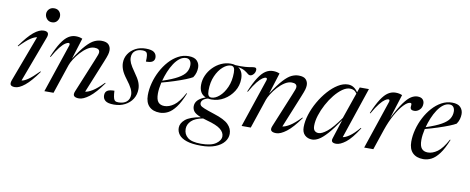

<svg xmlns="http://www.w3.org/2000/svg" viewBox="-77 -1090 4119 1683"><g transform="rotate(10 1983.0 -248.5)"><path d="M227 -670.5Q227 -694.5 244 -712.5Q261 -730.5 290 -730.5Q319 -730.5 335 -712.5Q351 -694.5 351 -670.5Q351 -646 335 -626Q319 -606 290 -606Q261 -606 244 -626Q227 -646 227 -670.5ZM32.5 -46 185 -454Q163.5 -452.5 127.8 -429.2Q92 -406 35.5 -347L31 -350.5Q95.5 -441.5 144.2 -481.8Q193 -522 233 -522Q290.5 -522 269 -466L116.5 -57.5Q135.5 -58 170.8 -81Q206 -104 266 -165L270.5 -161.5Q206 -70.5 156 -30.2Q106 10 69 10Q39.5 10 30.5 -2.8Q21.5 -15.5 32.5 -46Z M331.5 -304.5 326 -307Q360.5 -388.5 391.2 -435.5Q422 -482.5 452.8 -502.2Q483.5 -522 518 -522Q536.5 -522 549.8 -519.2Q563 -516.5 577.5 -510.5L518.5 -322Q573.5 -407 613.2 -450Q653 -493 684.8 -507.5Q716.5 -522 747.5 -522Q793 -522 811.8 -501.2Q830.5 -480.5 830.5 -451Q830.5 -434 825 -413.5Q819.5 -393 800.5 -347L682.5 -57.5Q707 -59.5 746.5 -83.2Q786 -107 842 -165L846.5 -161.5Q781.5 -69.5 729.2 -29.8Q677 10 639 10Q607 10 595 -2.8Q583 -15.5 595.5 -46L719 -346Q733 -380 738.2 -394.8Q743.5 -409.5 743.5 -418.5Q743.5 -451.5 697 -451.5Q666 -451.5 634.2 -430.8Q602.5 -410 574.5 -378.8Q546.5 -347.5 526.8 -315.8Q507 -284 499.5 -262L411.5 0H330L475 -431Q478 -439.5 476.2 -446.5Q474.5 -453.5 466 -453.5Q455.5 -453.5 436.8 -441.2Q418 -429 391.8 -396.8Q365.5 -364.5 331.5 -304.5Z M934 -110.5Q937 -46 950 -29Q957 -20.5 965.5 -18.2Q974 -16 985 -16Q1032 -16 1058.2 -38.2Q1084.5 -60.5 1084.5 -101.5Q1084.5 -125.5 1070.5 -154.5Q1056.5 -183.5 1022.5 -227.5Q988.5 -272 976.5 -304Q964.5 -336 964.5 -365Q964.5 -408.5 987.5 -444Q1010.5 -479.5 1050.5 -500.8Q1090.5 -522 1142 -522Q1195.5 -522 1216.8 -504.5Q1238 -487 1238 -458Q1238 -435.5 1221.2 -422.8Q1204.5 -410 1161.5 -410Q1163.5 -445.5 1161 -464Q1158.5 -482.5 1152.5 -489.5Q1142.5 -501.5 1114.5 -501.5Q1073.5 -501.5 1048.8 -481Q1024 -460.5 1024 -421.5Q1024 -398.5 1035.5 -372.5Q1047 -346.5 1080.5 -299.5Q1114.5 -252.5 1126.8 -221.5Q1139 -190.5 1139 -161Q1139 -111 1114.5 -72.5Q1090 -34 1047.2 -12Q1004.5 10 950 10Q895.5 10 873.5 -7.8Q851.5 -25.5 851.5 -55Q851.5 -84.5 871 -97.5Q890.5 -110.5 934 -110.5Z M1565.5 -197.5Q1533 -116 1499 -70.8Q1465 -25.5 1430 -7.8Q1395 10 1358.5 10Q1297 10 1263 -24Q1229 -58 1229 -123Q1229 -176.5 1243.8 -232.5Q1258.5 -288.5 1285.5 -340.2Q1312.5 -392 1349.2 -433Q1386 -474 1430 -498Q1474 -522 1523 -522Q1575 -522 1598.2 -497.2Q1621.5 -472.5 1621.5 -436.5Q1621.5 -415 1615.2 -392.2Q1609 -369.5 1594 -347.5Q1575.5 -336 1533.5 -319.2Q1491.5 -302.5 1437 -284.8Q1382.5 -267 1326.5 -252.5Q1313.5 -195.5 1313.5 -152.5Q1313.5 -99.5 1332.5 -77Q1351.5 -54.5 1388 -54.5Q1429.5 -54.5 1472.5 -85.2Q1515.5 -116 1560 -198.5ZM1504.5 -502Q1474.5 -502 1447.8 -481.8Q1421 -461.5 1398.5 -427.5Q1376 -393.5 1359 -352.2Q1342 -311 1331 -269.5Q1418.5 -298.5 1466.2 -325.8Q1514 -353 1532.2 -382.2Q1550.5 -411.5 1550.5 -446Q1550.5 -471.5 1538.5 -486.8Q1526.5 -502 1504.5 -502Z M1763 232.5Q1683.5 232.5 1635.8 216.2Q1588 200 1566.8 172.5Q1545.5 145 1545.5 111.5Q1545.5 70.5 1585 37Q1624.5 3.5 1720.5 -13.5Q1673.5 -31.5 1657.8 -51.5Q1642 -71.5 1642 -97.5Q1642 -160 1732.5 -191.5Q1673 -215.5 1673 -293Q1673 -337.5 1691 -378.2Q1709 -419 1740.8 -451.5Q1772.5 -484 1813 -502.8Q1853.5 -521.5 1898.5 -521.5Q1921 -521.5 1940 -515.5Q1993 -513 2025.2 -515.5Q2057.5 -518 2076.2 -521.8Q2095 -525.5 2108 -525.5Q2126.5 -525.5 2126.5 -506Q2126.5 -484 2111.8 -467Q2097 -450 2079.5 -450Q2069.5 -450 2058.2 -460.2Q2047 -470.5 2026 -483.2Q2005 -496 1966.5 -503Q2010.5 -473 2010.5 -406Q2010.5 -344.5 1978.5 -293.8Q1946.5 -243 1895.2 -212.8Q1844 -182.5 1785 -182.5Q1768.5 -182.5 1754 -185.5Q1724 -178 1710.2 -164.2Q1696.5 -150.5 1696.5 -134Q1696.5 -123 1704 -114Q1711.5 -105 1739.5 -93.5Q1767.5 -82 1829.5 -62Q1923 -32.5 1959 3.8Q1995 40 1995 86.5Q1995 126 1968.2 159.2Q1941.5 192.5 1890 212.5Q1838.5 232.5 1763 232.5ZM1780.5 -199Q1815 -199 1851.5 -230.8Q1888 -262.5 1912.8 -318.5Q1937.5 -374.5 1937.5 -447Q1937.5 -479 1929 -492Q1920.5 -505 1903 -505Q1868.5 -505 1832 -473.2Q1795.5 -441.5 1770.8 -385.8Q1746 -330 1746 -257Q1746 -225 1754.8 -212Q1763.5 -199 1780.5 -199ZM1607 110Q1607 157.5 1642.5 186.5Q1678 215.5 1760.5 215.5Q1850.5 215.5 1893 185.8Q1935.5 156 1935.5 119Q1935.5 85 1901 56.8Q1866.5 28.5 1778.5 5Q1758.5 -0.5 1742 -6Q1672 6.5 1639.5 38.2Q1607 70 1607 110Z M2087 -304.5 2081.5 -307Q2116 -388.5 2146.8 -435.5Q2177.5 -482.5 2208.2 -502.2Q2239 -522 2273.5 -522Q2292 -522 2305.2 -519.2Q2318.5 -516.5 2333 -510.5L2274 -322Q2329 -407 2368.8 -450Q2408.5 -493 2440.2 -507.5Q2472 -522 2503 -522Q2548.5 -522 2567.2 -501.2Q2586 -480.5 2586 -451Q2586 -434 2580.5 -413.5Q2575 -393 2556 -347L2438 -57.5Q2462.5 -59.5 2502 -83.2Q2541.5 -107 2597.5 -165L2602 -161.5Q2537 -69.5 2484.8 -29.8Q2432.5 10 2394.5 10Q2362.5 10 2350.5 -2.8Q2338.5 -15.5 2351 -46L2474.5 -346Q2488.5 -380 2493.8 -394.8Q2499 -409.5 2499 -418.5Q2499 -451.5 2452.5 -451.5Q2421.5 -451.5 2389.8 -430.8Q2358 -410 2330 -378.8Q2302 -347.5 2282.2 -315.8Q2262.5 -284 2255 -262L2167 0H2085.5L2230.5 -431Q2233.5 -439.5 2231.8 -446.5Q2230 -453.5 2221.5 -453.5Q2211 -453.5 2192.2 -441.2Q2173.5 -429 2147.2 -396.8Q2121 -364.5 2087 -304.5Z M2890 -31.5 2945.5 -204.5Q2887.5 -119 2845.8 -72.5Q2804 -26 2772.5 -8Q2741 10 2714 10Q2674.5 10 2648.8 -14Q2623 -38 2623 -84.5Q2623 -138 2642 -197.8Q2661 -257.5 2693.8 -314.5Q2726.5 -371.5 2767.8 -418Q2809 -464.5 2854 -492.2Q2899 -520 2942.5 -520Q2996 -520 3031 -466.5L3047 -512H3128.5L2975.5 -57.5Q2998 -59.5 3034.2 -84.2Q3070.5 -109 3118 -165L3122.5 -161.5Q3061.5 -65 3012.8 -27.5Q2964 10 2928 10Q2876.5 10 2890 -31.5ZM2711.5 -113Q2711.5 -81.5 2725 -68.5Q2738.5 -55.5 2760 -55.5Q2789 -55.5 2834.8 -91.8Q2880.5 -128 2947 -223L3027 -454Q3014.5 -473 2999.2 -480.2Q2984 -487.5 2965.5 -487.5Q2933.5 -487.5 2898.5 -462.8Q2863.5 -438 2830.2 -397Q2797 -356 2770.2 -306.2Q2743.5 -256.5 2727.5 -206.2Q2711.5 -156 2711.5 -113Z M3321.5 -431Q3324.5 -439.5 3322.8 -446.5Q3321 -453.5 3312.5 -453.5Q3302 -453.5 3283.2 -441.2Q3264.5 -429 3238.2 -396.8Q3212 -364.5 3178 -304.5L3172.5 -307Q3207 -388.5 3237.8 -435.5Q3268.5 -482.5 3299.2 -502.2Q3330 -522 3364.5 -522Q3383 -522 3396.2 -519.2Q3409.5 -516.5 3424 -510.5L3356 -295Q3403.5 -388.5 3439.2 -437.5Q3475 -486.5 3503.8 -504.2Q3532.5 -522 3560 -522Q3591.5 -522 3606.2 -506.8Q3621 -491.5 3621 -468Q3621 -434.5 3599.5 -413.8Q3578 -393 3550.5 -393Q3513 -393 3517.5 -427.5Q3520 -445 3517.2 -450.5Q3514.5 -456 3507.5 -456Q3483 -456 3449 -420.2Q3415 -384.5 3380.5 -322.5Q3346 -260.5 3319.5 -182.5L3258 0H3176.5Z M3910.5 -197.5Q3878 -116 3844 -70.8Q3810 -25.5 3775 -7.8Q3740 10 3703.5 10Q3642 10 3608 -24Q3574 -58 3574 -123Q3574 -176.5 3588.8 -232.5Q3603.5 -288.5 3630.5 -340.2Q3657.5 -392 3694.2 -433Q3731 -474 3775 -498Q3819 -522 3868 -522Q3920 -522 3943.2 -497.2Q3966.5 -472.5 3966.5 -436.5Q3966.5 -415 3960.2 -392.2Q3954 -369.5 3939 -347.5Q3920.5 -336 3878.5 -319.2Q3836.5 -302.5 3782 -284.8Q3727.5 -267 3671.5 -252.5Q3658.5 -195.5 3658.5 -152.5Q3658.5 -99.5 3677.5 -77Q3696.5 -54.5 3733 -54.5Q3774.5 -54.5 3817.5 -85.2Q3860.5 -116 3905 -198.5ZM3849.5 -502Q3819.5 -502 3792.8 -481.8Q3766 -461.5 3743.5 -427.5Q3721 -393.5 3704 -352.2Q3687 -311 3676 -269.5Q3763.5 -298.5 3811.2 -325.8Q3859 -353 3877.2 -382.2Q3895.5 -411.5 3895.5 -446Q3895.5 -471.5 3883.5 -486.8Q3871.5 -502 3849.5 -502Z"/></g></svg>

Font: Newsreader Display
Style: Italic
Weight: 400
Italic angle: -17°
Designer: Hugues Gentile
Foundry: Production Type
Version: Version 1.001